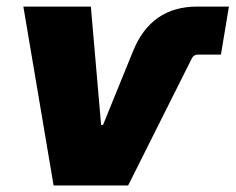

<svg xmlns="http://www.w3.org/2000/svg" viewBox="-20 -566 719 586"><path d="M143.6 0 51.3 -545.9H257.3L288.6 -184.6H294.4L386.2 -410.2Q441.4 -545.9 581.5 -545.9H678.7L654.3 -399.4H584Q571.3 -399.4 565.4 -387.7L371.1 0Z"/></svg>

Font: Inter Black
Style: Italic
Weight: 900
Italic angle: -9.39999°
Designer: Rasmus Andersson
Foundry: rsms
Version: Version 4.000;git-a52131595